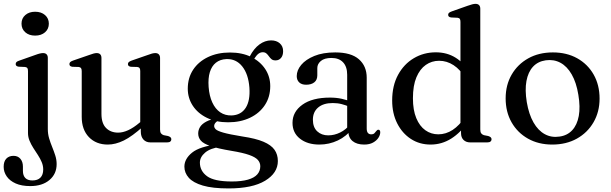

<svg xmlns="http://www.w3.org/2000/svg" viewBox="-44 -758 3253 1022"><path d="M210.5 -71Q210.5 -45 217.5 -21.5Q224.5 2 233.8 24.5Q243 47 250.2 69.5Q257.5 92 257.5 115.5Q257.5 168 219.2 200.2Q181 232.5 117 232.5Q71 232.5 39.5 218.5Q8 204.5 -8.2 181Q-24.5 157.5 -24.5 130Q-24.5 101 -10.2 86.2Q4 71.5 28 71.5Q51 71.5 64.5 87.2Q78 103 78 129V151.5Q78 176.5 90.8 189.5Q103.5 202.5 128.5 202.5Q156.5 202.5 171.2 187.5Q186 172.5 186 144Q186 124 178 105Q170 86 157.8 67.2Q145.5 48.5 133.5 29.8Q121.5 11 113.2 -9Q105 -29 105 -50V-379.5Q105 -391 101.5 -395.8Q98 -400.5 89 -401.5L55 -403Q46.5 -404.5 43 -408Q39.5 -411.5 39.5 -417Q39.5 -423.5 43.8 -427.8Q48 -432 59 -435.5L142.5 -465Q158.5 -471 168.2 -473.2Q178 -475.5 185 -475.5Q197.5 -475.5 204 -468.8Q210.5 -462 210.5 -450ZM143 -568.5Q110.5 -568.5 90.5 -586.2Q70.5 -604 70.5 -632Q70.5 -660.5 90.8 -678Q111 -695.5 143 -695.5Q175.5 -695.5 195.8 -677.8Q216 -660 216 -632Q216 -604 195.8 -586.2Q175.5 -568.5 143 -568.5Z M705.5 -57.5V-90.5L702.5 -93V-379.5Q702.5 -390.5 699 -395.5Q695.5 -400.5 686.5 -401.5L652.5 -402.5Q644 -404 640.5 -407.5Q637 -411 637 -417Q637 -423 641.2 -427.2Q645.5 -431.5 656.5 -435.5L740 -464.5Q755.5 -470.5 765.2 -473Q775 -475.5 782.5 -475.5Q795 -475.5 801.5 -468.5Q808 -461.5 808 -449.5V-68.5Q808 -55 813 -48.2Q818 -41.5 827.5 -38.5L850.5 -34Q859.5 -31 863.8 -27Q868 -23 868 -16.5Q868 -9 862.5 -4.5Q857 0 845 0H756.5Q733.5 0 719.5 -15.2Q705.5 -30.5 705.5 -57.5ZM391 -136V-379.5Q391 -390.5 387.2 -395.5Q383.5 -400.5 375 -401.5L341 -402.5Q332.5 -404 329 -407.5Q325.5 -411 325.5 -417Q325.5 -423 329.5 -427.2Q333.5 -431.5 344.5 -435.5L428.5 -464.5Q444.5 -470.5 454 -473Q463.5 -475.5 470.5 -475.5Q483.5 -475.5 489.8 -468.5Q496 -461.5 496 -449.5V-152Q496 -101.5 520.5 -76.8Q545 -52 585 -52Q610 -52 638.5 -65Q667 -78 699.5 -105.5L721 -124L740.5 -104.5L718.5 -85.5Q659.5 -32 615 -10.2Q570.5 11.5 530 11.5Q467.5 11.5 429.2 -28.2Q391 -68 391 -136Z M1246.5 -31.5Q1176 -43 1144.2 -52.2Q1112.5 -61.5 1104.2 -70Q1096 -78.5 1096 -87Q1096 -97 1103.8 -105.5Q1111.5 -114 1130 -122.5L1116.5 -129.5Q1076 -123 1053 -110.2Q1030 -97.5 1020.5 -81.5Q1011 -65.5 1011 -47.5Q1011 -26 1024.8 -9.8Q1038.5 6.5 1076.5 19.5Q1114.5 32.5 1188.5 45Q1249.5 55 1282.5 66.8Q1315.5 78.5 1328.5 93.2Q1341.5 108 1341.5 127Q1341.5 152 1325.5 170.2Q1309.5 188.5 1275.8 198.2Q1242 208 1189.5 208Q1096.5 208 1058.2 180Q1020 152 1020 107.5Q1020 78 1048 54.2Q1076 30.5 1131 23.5L1120.5 9Q1018.5 21.5 978 54.8Q937.5 88 937.5 129Q937.5 162 960.8 188.2Q984 214.5 1035.8 229.8Q1087.5 245 1172.5 245Q1299.5 245 1367.2 204Q1435 163 1435 99Q1435 64.5 1417.2 39.2Q1399.5 14 1358.5 -3.5Q1317.5 -21 1246.5 -31.5ZM1269.5 -427.5 1296 -422Q1315 -457 1327.5 -468.5Q1340 -480 1354.5 -480Q1366.5 -480 1374 -473.5Q1381.5 -467 1387.5 -458.2Q1393.5 -449.5 1401.2 -443Q1409 -436.5 1422.5 -436.5Q1441 -436.5 1452 -449.8Q1463 -463 1463 -485.5Q1463 -512 1445.2 -527.5Q1427.5 -543 1399 -543Q1366.5 -543 1337 -521.5Q1307.5 -500 1285.5 -458ZM1394.5 -299.5Q1394.5 -350 1367.8 -390.5Q1341 -431 1293 -454.8Q1245 -478.5 1180 -478.5Q1114 -478.5 1063.2 -454.2Q1012.5 -430 984 -386.8Q955.5 -343.5 955.5 -286Q955.5 -236 982.2 -195.2Q1009 -154.5 1057.5 -130.8Q1106 -107 1170 -107Q1236 -107 1286.8 -131.2Q1337.5 -155.5 1366 -198.8Q1394.5 -242 1394.5 -299.5ZM1161 -443.5Q1212.5 -445.5 1245.2 -404.8Q1278 -364 1283.5 -292Q1288.5 -222.5 1263.8 -184Q1239 -145.5 1189 -143.5Q1154.5 -142.5 1128.2 -160.2Q1102 -178 1086 -212.8Q1070 -247.5 1066.5 -295Q1063 -341.5 1073 -374Q1083 -406.5 1105.2 -424.2Q1127.5 -442 1161 -443.5Z M1810 -61.5V-71L1804 -74V-360Q1804 -403 1782.2 -426.2Q1760.5 -449.5 1720.5 -449.5Q1683 -449.5 1664 -433.5Q1645 -417.5 1645 -396V-357Q1645 -332.5 1629 -319.8Q1613 -307 1585.5 -307Q1561.5 -307 1548.5 -319.5Q1535.5 -332 1535.5 -353Q1535.5 -384 1559.5 -412.8Q1583.5 -441.5 1629.2 -460.2Q1675 -479 1740.5 -479Q1825 -479 1866.5 -442.5Q1908 -406 1908 -344.5V-74Q1908 -58 1914.2 -50.5Q1920.5 -43 1931.5 -43Q1943.5 -43 1949 -48.8Q1954.5 -54.5 1958.5 -60Q1961 -63 1963.5 -65.2Q1966 -67.5 1970 -67.5Q1975 -67.5 1977.5 -63.8Q1980 -60 1980 -54Q1980 -39.5 1970.2 -24.5Q1960.5 -9.5 1941.5 1Q1922.5 11.5 1894.5 11.5Q1855 11.5 1832.5 -7.2Q1810 -26 1810 -61.5ZM1513 -104Q1513 -163 1565.8 -200.8Q1618.5 -238.5 1712.5 -238.5Q1746.5 -238.5 1774.8 -232.2Q1803 -226 1825 -216L1817 -189.5Q1796.5 -198 1774.8 -203.8Q1753 -209.5 1727 -209.5Q1677.5 -209.5 1649.5 -185.8Q1621.5 -162 1621.5 -121Q1621.5 -80.5 1644.5 -59Q1667.5 -37.5 1703 -37.5Q1736 -37.5 1766.8 -52.8Q1797.5 -68 1820 -96L1830 -73Q1801 -32.5 1754.5 -10.5Q1708 11.5 1656 11.5Q1592.5 11.5 1552.8 -19.8Q1513 -51 1513 -104Z M2410 -81.5 2407 -85V-641.5Q2407 -652.5 2403.5 -657.5Q2400 -662.5 2391 -663.5L2357 -665Q2348.5 -666.5 2345 -670Q2341.5 -673.5 2341.5 -679Q2341.5 -685.5 2345.8 -689.5Q2350 -693.5 2361 -697.5L2444.5 -727Q2460 -732.5 2469.8 -735Q2479.5 -737.5 2487 -737.5Q2499.5 -737.5 2506 -730.8Q2512.5 -724 2512.5 -712V-68.5Q2512.5 -55 2517.5 -48.2Q2522.5 -41.5 2532 -38.5L2555 -34Q2564 -31 2568.2 -27Q2572.5 -23 2572.5 -16.5Q2572.5 -9 2566.8 -4.5Q2561 0 2549.5 0H2459Q2437 0 2423.5 -13Q2410 -26 2410 -49.5ZM2043.5 -223Q2043.5 -302 2074.8 -359.5Q2106 -417 2158.8 -448.2Q2211.5 -479.5 2276 -479.5Q2335.5 -479.5 2381.8 -450.5Q2428 -421.5 2456.5 -367.5L2432 -343Q2406.5 -387.5 2370.5 -411Q2334.5 -434.5 2293.5 -434.5Q2254 -434.5 2222.5 -412.5Q2191 -390.5 2172.5 -346.5Q2154 -302.5 2154 -235Q2154 -172 2171.8 -129.2Q2189.5 -86.5 2220 -64.8Q2250.5 -43 2289 -43Q2329.5 -43 2365.5 -66.5Q2401.5 -90 2431.5 -136L2447.5 -110.5Q2409 -52.5 2358.2 -20.5Q2307.5 11.5 2248 11.5Q2189 11.5 2143 -18.5Q2097 -48.5 2070.2 -101.5Q2043.5 -154.5 2043.5 -223Z M2899 -479Q2972.5 -479 3028.5 -447.8Q3084.5 -416.5 3116 -361Q3147.5 -305.5 3147.5 -233Q3147.5 -163 3115.5 -107.5Q3083.5 -52 3026.8 -20.2Q2970 11.5 2895.5 11.5Q2822.5 11.5 2766.5 -20Q2710.5 -51.5 2679 -107Q2647.5 -162.5 2647.5 -234.5Q2647.5 -305.5 2679.5 -360.8Q2711.5 -416 2768 -447.5Q2824.5 -479 2899 -479ZM2934 -31Q2975.5 -36.5 3001.8 -64.8Q3028 -93 3036.8 -140.8Q3045.5 -188.5 3034.5 -253.5Q3024 -318.5 2999.2 -361.8Q2974.5 -405 2939 -424Q2903.5 -443 2861 -437Q2819 -431 2793 -402.8Q2767 -374.5 2758.2 -326.8Q2749.5 -279 2760 -214.5Q2771 -149.5 2795.8 -106.2Q2820.5 -63 2856 -43.8Q2891.5 -24.5 2934 -31Z"/></svg>

Font: Fraunces 16pt
Style: Regular
Weight: 400
Version: Version 1.000;[b76b70a41]